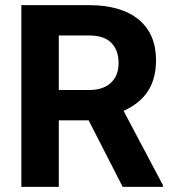

<svg xmlns="http://www.w3.org/2000/svg" viewBox="-20 -731 678 751"><path d="M326.7 -260.3H210V0H63.5V-710.9H327.6Q453.6 -710.9 522 -654.8Q590.3 -598.6 590.3 -496.1Q590.3 -423.3 558.8 -374.8Q527.3 -326.2 463.4 -297.4L617.2 -6.8V0H460ZM210 -378.9H328.1Q383.3 -378.9 413.6 -407Q443.8 -435.1 443.8 -484.4Q443.8 -534.7 415.3 -563.5Q386.7 -592.3 327.6 -592.3H210Z"/></svg>

Font: Vazir FD-UI
Style: Bold-FD-UI
Weight: 700
Designer: Saber Rastikerdar
Foundry: Saber Rastikerdar
Version: Version 30.0.0